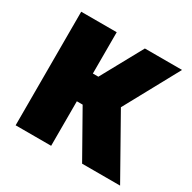

<svg xmlns="http://www.w3.org/2000/svg" viewBox="-128 -676 803 803"><g transform="rotate(30 274.0 -274.0)"><path d="M43.5 0V-548.5H215V-349H241.5L351 -548.5H530.5L387 -285.5L548 0H364.5L243 -215H215V0Z"/></g></svg>

Font: Encode Sans Cnd XBd
Style: Regular
Weight: 800
Width: 3
Designer: Multiple Designers
Foundry: Impallari Type
Version: Version 3.002; ttfautohint (v1.8.3) -l 8 -r 50 -G 200 -x 14 